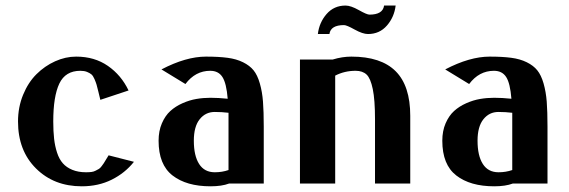

<svg xmlns="http://www.w3.org/2000/svg" viewBox="-20 -651 2019 681"><path d="M335.9 -296.9Q333.5 -306.6 329.1 -325Q324.7 -343.3 322.5 -350.8Q320.3 -358.4 315.2 -370.4Q310.1 -382.3 304.2 -387.2Q298.3 -392.1 288.6 -396Q278.8 -399.9 265.1 -399.9Q211.9 -399.9 190.4 -354.5Q168.9 -309.1 168.9 -220.2Q168.9 -185.1 171.9 -158.9Q174.8 -132.8 182.4 -109.6Q189.9 -86.4 202.9 -71.8Q215.8 -57.1 236.6 -48.6Q257.3 -40 285.2 -40Q295.9 -40 304.2 -41Q312.5 -42 319.3 -45.7Q326.2 -49.3 330.6 -51.8Q335 -54.2 340.3 -61.3Q345.7 -68.4 347.9 -71.8Q350.1 -75.2 356.2 -85.4Q362.3 -95.7 365.2 -100.1L455.1 -77.1Q423.3 -37.1 376.2 -13.7Q329.1 9.8 270 9.8Q171.4 9.8 107.7 -53.5Q43.9 -116.7 43.9 -220.2Q43.9 -271 62 -314.9Q80.1 -358.9 109.4 -387.9Q138.7 -417 175.5 -433.6Q212.4 -450.2 250 -450.2Q315.4 -450.2 362.8 -417.2Q410.2 -384.3 436 -330.1Z M552.7 -404.8Q639.6 -450.2 710.4 -450.2Q755.9 -450.2 787.1 -446Q818.4 -441.9 842 -430.2Q865.7 -418.5 879.4 -401.6Q893.1 -384.8 901.6 -355Q910.2 -325.2 912.8 -290.3Q915.5 -255.4 915.5 -202.1V0H792.5Q766.6 9.8 726.6 9.8Q641.6 9.8 592 -28.6Q542.5 -66.9 542.5 -151.9Q542.5 -186.5 554.2 -213.6Q565.9 -240.7 584.2 -257.3Q602.5 -273.9 627.4 -284.9Q652.3 -295.9 676.5 -300Q700.7 -304.2 726.6 -304.2Q754.4 -304.2 787.6 -300.8Q783.2 -355.5 769 -377.7Q754.9 -399.9 725.6 -399.9Q672.9 -399.9 637.7 -353ZM790.5 -47.9V-224.1V-251Q766.6 -253.9 741.7 -253.9Q709 -253.9 688.2 -228Q667.5 -202.1 667.5 -151.9Q667.5 -98.6 686.3 -69.3Q705.1 -40 741.7 -40Q768.1 -40 790.5 -47.9Z M1043.9 0ZM1342.3 -631.3H1383.3Q1378.4 -590.3 1352.3 -560.3Q1326.2 -530.3 1285.2 -530.3Q1266.6 -530.3 1238 -546.1Q1209.5 -562 1200.2 -562Q1152.8 -562 1148.4 -530.3H1107.4Q1112.3 -571.3 1138.4 -601.3Q1164.6 -631.3 1205.6 -631.3Q1224.1 -631.3 1252.7 -615.2Q1281.2 -599.1 1290.5 -599.1Q1337.9 -599.1 1342.3 -631.3ZM1160.2 -439.9Q1193.8 -450.2 1226.1 -450.2Q1331.5 -450.2 1383.3 -398.4Q1435.1 -346.7 1435.1 -240.2V0H1310.1V-228Q1310.1 -296.9 1302.2 -335Q1294.4 -373 1280.3 -386.5Q1266.1 -399.9 1241.2 -399.9Q1202.1 -399.9 1168.9 -382.8V0H1043.9V-439.9Z M1559.1 -404.8Q1646 -450.2 1716.8 -450.2Q1762.2 -450.2 1793.5 -446Q1824.7 -441.9 1848.4 -430.2Q1872.1 -418.5 1885.7 -401.6Q1899.4 -384.8 1908 -355Q1916.5 -325.2 1919.2 -290.3Q1921.9 -255.4 1921.9 -202.1V0H1798.8Q1772.9 9.8 1732.9 9.8Q1647.9 9.8 1598.4 -28.6Q1548.8 -66.9 1548.8 -151.9Q1548.8 -186.5 1560.5 -213.6Q1572.3 -240.7 1590.6 -257.3Q1608.9 -273.9 1633.8 -284.9Q1658.7 -295.9 1682.9 -300Q1707 -304.2 1732.9 -304.2Q1760.7 -304.2 1793.9 -300.8Q1789.6 -355.5 1775.4 -377.7Q1761.2 -399.9 1731.9 -399.9Q1679.2 -399.9 1644 -353ZM1796.9 -47.9V-224.1V-251Q1772.9 -253.9 1748 -253.9Q1715.3 -253.9 1694.6 -228Q1673.8 -202.1 1673.8 -151.9Q1673.8 -98.6 1692.6 -69.3Q1711.4 -40 1748 -40Q1774.4 -40 1796.9 -47.9Z"/></svg>

Font: Pfennig
Style: Bold
Weight: 700
Version: Version 20120410 ; ttfautohint (v0.8)